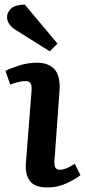

<svg xmlns="http://www.w3.org/2000/svg" viewBox="-20 -811 374 845"><path d="M119 -413Q120 -435 114.5 -444.5Q109 -454 92 -454Q79 -454 63 -450.5Q47 -447 25 -439L4 -499Q25 -510 63.5 -522.5Q102 -535 144 -535Q194 -535 220 -506Q246 -477 242 -413L220 -108Q218 -86 222.5 -75Q227 -64 245 -64Q269 -64 309 -90L334 -40Q314 -24 274.5 -5Q235 14 189 14Q132 14 111 -15.5Q90 -45 94 -93ZM233 -619 199 -585 43 -683Q29 -693 20 -706.5Q11 -720 11 -736Q11 -757 29 -773.5Q47 -790 89 -791Z"/></svg>

Font: Literata 7pt SemiBold
Style: Italic
Weight: 600
Italic angle: -2°
Designer: Latin by Veronika Burian and Jose Scaglione. Greek by Irene Vlachou. Cyrillic by Vera Evstafieva
Foundry: TypeTogether
Version: Version 3.002